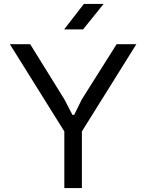

<svg xmlns="http://www.w3.org/2000/svg" viewBox="-20 -953 742 973"><path d="M306 0V-287L30 -729H133L306 -450L347 -371H356L395 -450L571 -729H671L395 -287V0ZM305 -804 405 -933H505L401 -804Z"/></svg>

Font: Hubot Sans
Style: Regular
Weight: 400
Designer: Deni Anggara
Foundry: GitHub, Inc., Subsidiary of Microsoft Corporation
Version: Version 2.000